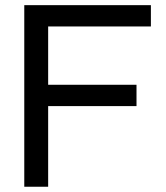

<svg xmlns="http://www.w3.org/2000/svg" viewBox="-20 -710 630 730"><path d="M163.1 -609.4V-387.7H499V-306.6H163.1V0H72.3V-690.4H553.7V-609.4Z"/></svg>

Font: Dinish Expanded
Style: Regular
Weight: 400
Width: 7
Designer: Charles Nix
Foundry: Playbeing
Version: Version 2.005; ttfautohint (v1.8.3)